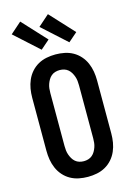

<svg xmlns="http://www.w3.org/2000/svg" viewBox="-144 -1057 789 1138"><g transform="rotate(-15 250.0 -488.5)"><path d="M250 8Q222 8 194.5 2.5Q167 -3 143 -16.5Q119 -30 100.5 -51Q82 -72 71 -97.5Q60 -123 55.5 -150Q51 -177 51 -205V-530Q51 -558 55.5 -585Q60 -612 71 -637.5Q82 -663 100.5 -684Q119 -705 143 -718.5Q167 -732 194.5 -737.5Q222 -743 250 -743Q278 -743 305.5 -737.5Q333 -732 357 -718.5Q381 -705 399.5 -684Q418 -663 429 -637.5Q440 -612 444.5 -585Q449 -558 449 -530V-205Q449 -177 444.5 -150Q440 -123 429 -97.5Q418 -72 399.5 -51Q381 -30 357 -16.5Q333 -3 305.5 2.5Q278 8 250 8ZM250 -88Q264 -88 277.5 -92Q291 -96 301.5 -105Q312 -114 319 -126Q326 -138 330.5 -151Q335 -164 336.5 -177.5Q338 -191 338 -205V-530Q338 -544 336.5 -557.5Q335 -571 330.5 -584Q326 -597 319 -609Q312 -621 301.5 -630Q291 -639 277.5 -643Q264 -647 250 -647Q236 -647 222.5 -643Q209 -639 198.5 -630Q188 -621 181 -609Q174 -597 169.5 -584Q165 -571 163.5 -557.5Q162 -544 162 -530V-205Q162 -191 163.5 -177.5Q165 -164 169.5 -151Q174 -138 181 -126Q188 -114 198.5 -105Q209 -96 222.5 -92Q236 -88 250 -88ZM349 -791 201 -925 269 -985 404 -839ZM179 -791 31 -925 99 -985 234 -839Z"/></g></svg>

Font: Iosevka Custom
Style: Bold
Weight: 700
Monospace: yes
Designer: Belleve Invis
Foundry: Belleve Invis
Version: Version 30.3.3; ttfautohint (v1.8.3)